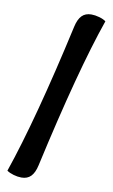

<svg xmlns="http://www.w3.org/2000/svg" viewBox="-100 -887 597 1018"><g transform="rotate(10 199.0 -378.0)"><path d="M228 -756Q237 -797 256 -816.5Q275 -836 307 -836Q327 -836 350 -829.5Q373 -823 386 -813Q288 -532 170 0Q161 41 142 60.5Q123 80 91 80Q71 80 48.5 73.5Q26 67 12 57Q113 -237 228 -756Z"/></g></svg>

Font: Lemonada SemiBold
Style: Regular
Weight: 600
Designer: Mohamed Gaber (Arabic) Eduardo Tunni (Latin)
Foundry: Kief Type Foundry
Version: Version 3.006